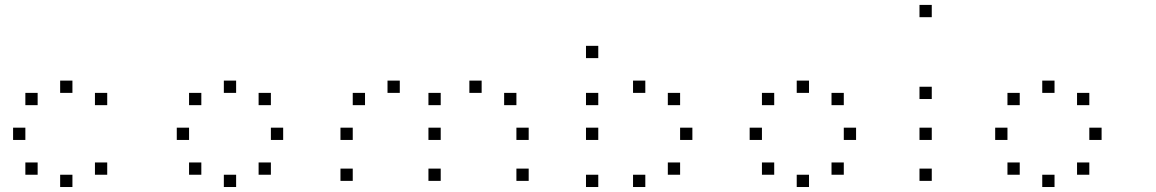

<svg xmlns="http://www.w3.org/2000/svg" viewBox="-20 -795 4707 782"><path d="M416.7 -133.3V-83.3H366.7V-133.3ZM275 -83.3V-33.3H225V-83.3ZM133.3 -133.3V-83.3H83.3V-133.3ZM83.3 -275V-225H33.3V-275ZM416.7 -416.7V-366.7H366.7V-416.7ZM275 -466.7V-416.7H225V-466.7ZM133.3 -416.7V-366.7H83.3V-416.7Z M1083.3 -133.3V-83.3H1033.3V-133.3ZM941.7 -83.3V-33.3H891.7V-83.3ZM800 -133.3V-83.3H750V-133.3ZM1133.3 -275V-225H1083.3V-275ZM750 -275V-225H700V-275ZM1083.3 -416.7V-366.7H1033.3V-416.7ZM941.7 -466.7V-416.7H891.7V-466.7ZM800 -416.7V-366.7H750V-416.7Z M2133.3 -108.3V-58.3H2083.3V-108.3ZM1775 -108.3V-58.3H1725V-108.3ZM1416.7 -108.3V-58.3H1366.7V-108.3ZM2133.3 -275V-225H2083.3V-275ZM1775 -275V-225H1725V-275ZM1416.7 -275V-225H1366.7V-275ZM2083.3 -416.7V-366.7H2033.3V-416.7ZM1941.7 -466.7V-416.7H1891.7V-466.7ZM1775 -416.7V-366.7H1725V-416.7ZM1608.3 -466.7V-416.7H1558.3V-466.7ZM1466.7 -416.7V-366.7H1416.7V-416.7Z M2750 -133.3V-83.3H2700V-133.3ZM2608.3 -83.3V-33.3H2558.3V-83.3ZM2416.7 -83.3V-33.3H2366.7V-83.3ZM2800 -275V-225H2750V-275ZM2416.7 -275V-225H2366.7V-275ZM2750 -416.7V-366.7H2700V-416.7ZM2608.3 -466.7V-416.7H2558.3V-466.7ZM2416.7 -416.7V-366.7H2366.7V-416.7ZM2416.7 -608.3V-558.3H2366.7V-608.3Z M3416.7 -133.3V-83.3H3366.7V-133.3ZM3275 -83.3V-33.3H3225V-83.3ZM3133.3 -133.3V-83.3H3083.3V-133.3ZM3466.7 -275V-225H3416.7V-275ZM3083.3 -275V-225H3033.3V-275ZM3416.7 -416.7V-366.7H3366.7V-416.7ZM3275 -466.7V-416.7H3225V-466.7ZM3133.3 -416.7V-366.7H3083.3V-416.7Z M3775 -108.3V-58.3H3725V-108.3ZM3775 -275V-225H3725V-275ZM3775 -441.7V-391.7H3725V-441.7ZM3775 -775V-725H3725V-775Z M4416.7 -133.3V-83.3H4366.7V-133.3ZM4275 -83.3V-33.3H4225V-83.3ZM4133.3 -133.3V-83.3H4083.3V-133.3ZM4466.7 -275V-225H4416.7V-275ZM4083.3 -275V-225H4033.3V-275ZM4416.7 -416.7V-366.7H4366.7V-416.7ZM4275 -466.7V-416.7H4225V-466.7ZM4133.3 -416.7V-366.7H4083.3V-416.7Z"/></svg>

Font: 0xA000-Boxes
Style: Boxes
Weight: 400
Version: Version 0.1